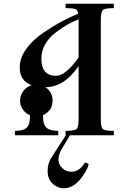

<svg xmlns="http://www.w3.org/2000/svg" viewBox="-20 -720 686 1022"><path d="M359.4 194.3C341.8 194.3 326 188 312 175.3C298 162.6 291 146.8 291 127.9C291 112.3 296.9 94.1 308.6 73.2L352.5 0H585.9V-23.4C554 -23.4 534.5 -26.7 527.3 -33.2C520.2 -39.7 516.6 -57.3 516.6 -85.9V-613.3C516.6 -641.9 520.2 -659.7 527.3 -666.5C534.5 -673.3 554 -676.8 585.9 -676.8V-700.2H329.1V-676.8C354.5 -676.8 371.6 -675.1 380.4 -671.9C389.2 -668.6 394.5 -660.5 396.5 -647.5C367.2 -635.1 338.1 -621.3 309.1 -606C280.1 -590.7 247.1 -570.5 210 -545.4C172.9 -520.3 142.7 -491.7 119.6 -459.5C96.5 -427.2 85 -394.5 85 -361.3C85 -313.2 106.1 -281.6 148.4 -266.6C130.9 -261.4 116.2 -251.1 104.5 -235.8C92.8 -220.5 86.9 -203.5 86.9 -184.6C86.9 -167 91.8 -151.2 101.6 -137.2C111.3 -123.2 124 -113 139.6 -106.4V-99.6C139.6 -71 133.6 -51.1 121.6 -40C109.5 -29 88.9 -23.4 59.6 -23.4V0H290V-23.4C260.7 -23.4 239.9 -29 227.5 -40C215.2 -51.1 209 -71 209 -99.6V-107.4C242.8 -122.4 259.8 -148.1 259.8 -184.6C259.8 -215.2 247.1 -238.9 221.7 -255.9C288.1 -255.9 347 -293.3 398.4 -368.2V-85.9C398.4 -57.3 394.9 -39.7 387.7 -33.2C380.5 -26.7 361 -23.4 329.1 -23.4V0H330.1L252.9 120.1C239.9 140.3 233.4 163.4 233.4 189.5C233.4 218.8 242.4 241.5 260.3 257.8C278.2 274.1 297.9 282.2 319.3 282.2C363 282.2 401.7 252.6 435.5 193.4C443.4 180.3 448.9 166.7 452.1 152.3L432.6 144.5C413.1 177.7 388.7 194.3 359.4 194.3ZM398.4 -414.1C352.2 -349 312.2 -316.4 278.3 -316.4C226.2 -316.4 200.2 -347 200.2 -408.2C200.2 -435.5 207.2 -461.3 221.2 -485.4C235.2 -509.4 253.7 -530.1 276.9 -547.4C300 -564.6 321 -578.6 339.8 -589.4C358.7 -600.1 378.3 -609.4 398.4 -617.2V-613.3Z"/></svg>

Font: TriodPostnaja
Style: Medium
Weight: 500
Version: 20110805; ttfautohint (v0.96) -l 8 -r 50 -G 200 -x 14 -w "G"